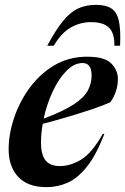

<svg xmlns="http://www.w3.org/2000/svg" viewBox="-20 -757 514 789"><path d="M409 -206.5Q374.5 -118 336.2 -70.8Q298 -23.5 257 -5.8Q216 12 172 12Q93.5 12 54.5 -30.5Q15.5 -73 15.5 -143.5Q15.5 -205.5 37.8 -272.2Q60 -339 102 -396.2Q144 -453.5 203.5 -488.8Q263 -524 338 -524Q410 -524 437.2 -496.2Q464.5 -468.5 464.5 -432.5Q464.5 -408 456.8 -383.5Q449 -359 433.5 -337Q406.5 -324.5 361.5 -309.2Q316.5 -294 262.8 -278Q209 -262 155.5 -248Q148.5 -208.5 148.5 -172Q148.5 -120.5 167.5 -97.5Q186.5 -74.5 226 -74.5Q269 -74.5 313.2 -101Q357.5 -127.5 402.5 -207ZM319.5 -498Q284.5 -498 252.5 -465.2Q220.5 -432.5 196.2 -380.2Q172 -328 159.5 -269.5Q239 -299.5 281.8 -327.2Q324.5 -355 340.5 -384.2Q356.5 -413.5 356.5 -447Q356.5 -498 319.5 -498ZM354.5 -666Q308 -666 269.2 -643Q230.5 -620 201 -569H174Q209 -634 238.8 -670.5Q268.5 -707 300.5 -722Q332.5 -737 374.5 -737Q415 -737 437.8 -722.2Q460.5 -707.5 468.5 -670.8Q476.5 -634 473.5 -569H450Q451 -620.5 428 -643.2Q405 -666 354.5 -666Z"/></svg>

Font: Newsreader 72pt SemiBold
Style: Italic
Weight: 600
Italic angle: -17°
Designer: Hugues Gentile
Foundry: Production Type
Version: Version 1.003; ttfautohint (v1.8.3)